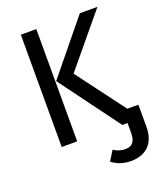

<svg xmlns="http://www.w3.org/2000/svg" viewBox="-162 -792 932 1107"><g transform="rotate(-20 304.5 -238.0)"><path d="M200 -368 472 0H504V63C504 114 482 137 443 137C410 137 392 128 370 115L333 175C358 194 395 213 448 213C540 213 599 161 599 57V-78H531L309 -374L570 -689H462ZM100 -689V0H195V-689Z"/></g></svg>

Font: FiraGO Unicode
Style: Regular
Weight: 400
Designer: bBox Type
Foundry: bBox Type GmbH
Version: Version 1.001;PS 001.001;hotconv 1.0.88;makeotf.lib2.5.64775